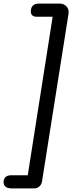

<svg xmlns="http://www.w3.org/2000/svg" viewBox="-80 -865 422 1065"><path d="M-60 146Q-60 107 -16 107H74L212 -772H125Q91 -772 91 -802Q91 -822 102 -833.5Q113 -845 134 -845H252Q275 -845 289.5 -828.5Q304 -812 300 -788L153 142Q150 159 138 169.5Q126 180 109 180H-15Q-37 180 -48.5 171Q-60 162 -60 146Z"/></svg>

Font: SN Pro
Style: Italic
Weight: 400
Italic angle: -9°
Designer: Tobias Whetton
Foundry: Supernotes
Version: Version 1.003